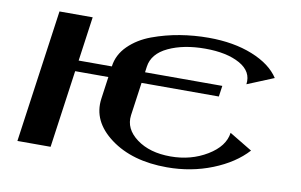

<svg xmlns="http://www.w3.org/2000/svg" viewBox="-59 -606 1118 712"><g transform="rotate(10 500.0 -250.0)"><path d="M237.3 -500 213.9 -333H338.9Q344.7 -377.9 378.9 -411.6Q413.1 -445.3 463.4 -463.9Q513.7 -482.4 566.9 -491.2Q620.1 -500 674.8 -500Q768.6 -500 839.4 -471.7Q910.2 -443.4 941.4 -395.5L841.8 -354.5Q848.6 -403.3 799.3 -430.7Q750 -458 668.9 -458Q587.9 -458 530.8 -431.2Q473.6 -404.3 466.8 -354.5L463.9 -333H754.9L749 -292H458L440.4 -167Q433.6 -115.2 482.9 -78.6Q532.2 -42 610.4 -42Q687.5 -42 748 -78.6Q808.6 -115.2 815.4 -167L901.4 -115.2Q854.5 -63.5 774.9 -31.7Q695.3 0 604.5 0Q473.6 0 391.6 -61Q309.6 -122.1 321.3 -208L333 -292H208L167 0H42L112.3 -500Z"/></g></svg>

Font: okolaks
Style: BoldItalic
Weight: 600
Width: 8
Italic angle: -8°
Version: Version 000.6.0